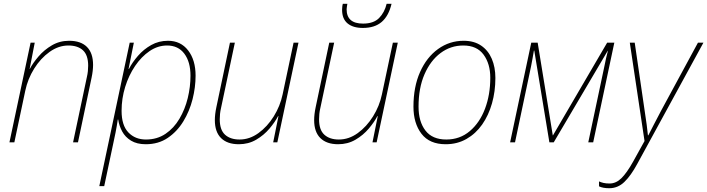

<svg xmlns="http://www.w3.org/2000/svg" viewBox="-20 -754 3746 1017"><path d="M30 0 142 -528H164L137 -389H138Q154 -420 184 -455Q214 -490 255 -514Q296 -538 346 -538Q408 -538 440.5 -505.5Q473 -473 473 -410Q473 -380 465 -342L393 0H367L440 -345Q444 -362 445.5 -377Q447 -392 447 -406Q447 -462 419.5 -487.5Q392 -513 342 -513Q290 -513 242.5 -479Q195 -445 161 -390.5Q127 -336 114 -274L56 0Z M506 232 667 -528H689L661 -389H663Q681 -424 711 -458.5Q741 -493 781 -515.5Q821 -538 870 -538Q937 -538 976.5 -487Q1016 -436 1016 -353Q1016 -292 1000 -228.5Q984 -165 951 -111Q918 -57 868.5 -23.5Q819 10 752 10Q705 10 674 -9Q643 -28 627 -58Q611 -88 606 -121H604Q599 -87 592 -51.5Q585 -16 578 15L532 232ZM753 -15Q812 -15 856.5 -45Q901 -75 930.5 -125Q960 -175 974.5 -234.5Q989 -294 989 -353Q989 -426 956.5 -469.5Q924 -513 865 -513Q816 -513 772.5 -483.5Q729 -454 695.5 -404.5Q662 -355 643 -293.5Q624 -232 624 -167Q624 -90 660 -52.5Q696 -15 753 -15Z M1245 10Q1184 10 1151 -22.5Q1118 -55 1118 -118Q1118 -148 1126 -186L1198 -528H1224L1151 -183Q1147 -166 1145.5 -151Q1144 -136 1144 -122Q1144 -66 1172 -40.5Q1200 -15 1249 -15Q1302 -15 1349 -49Q1396 -83 1430 -137.5Q1464 -192 1477 -254L1535 -528H1561L1449 0H1427L1455 -139H1453Q1437 -108 1407.5 -73Q1378 -38 1337 -14Q1296 10 1245 10Z M1771 10Q1710 10 1677 -22.5Q1644 -55 1644 -118Q1644 -148 1652 -186L1724 -528H1750L1677 -183Q1673 -166 1671.5 -151Q1670 -136 1670 -122Q1670 -66 1698 -40.5Q1726 -15 1775 -15Q1828 -15 1875 -49Q1922 -83 1956 -137.5Q1990 -192 2003 -254L2061 -528H2087L1975 0H1953L1981 -139H1979Q1963 -108 1933.5 -73Q1904 -38 1863 -14Q1822 10 1771 10ZM1902 -606Q1850 -606 1821 -630Q1792 -654 1792 -702Q1792 -709 1793 -718.5Q1794 -728 1796 -734H1820Q1819 -726 1817.5 -719Q1816 -712 1816 -705Q1816 -629 1903 -629Q1959 -629 1988 -658.5Q2017 -688 2028 -734H2054Q2039 -670 2002 -638Q1965 -606 1902 -606Z M2341 10Q2255 10 2212.5 -45.5Q2170 -101 2170 -189Q2170 -294 2205 -372.5Q2240 -451 2300.5 -494.5Q2361 -538 2436 -538Q2491 -538 2528.5 -512.5Q2566 -487 2585 -442.5Q2604 -398 2604 -341Q2604 -270 2586 -206.5Q2568 -143 2534 -94.5Q2500 -46 2451 -18Q2402 10 2341 10ZM2344 -15Q2416 -15 2468.5 -59.5Q2521 -104 2549 -178Q2577 -252 2577 -342Q2577 -416 2541.5 -464.5Q2506 -513 2434 -513Q2367 -513 2313.5 -473Q2260 -433 2228.5 -360.5Q2197 -288 2197 -189Q2197 -110 2233.5 -62.5Q2270 -15 2344 -15Z M2682 0 2794 -528H2828L2908 -37H2909L3196 -528H3234L3122 0H3096L3182 -406Q3186 -427 3190 -444.5Q3194 -462 3200 -485H3199L2913 0H2890L2810 -486H2808Q2804 -464 2801 -445.5Q2798 -427 2793 -403L2708 0Z M3207 243Q3173 243 3153 233V207Q3164 212 3177 215Q3190 218 3209 218Q3243 218 3271.5 190Q3300 162 3333 103L3394 -7L3316 -528H3342L3394 -172Q3401 -126 3405.5 -93Q3410 -60 3412 -37H3414Q3425 -59 3442 -91.5Q3459 -124 3482 -168L3677 -528H3706L3355 115Q3322 176 3287.5 209.5Q3253 243 3207 243Z"/></svg>

Font: Noto Sans Disp Thin
Style: Italic
Weight: 100
Italic angle: -12°
Designer: Monotype Design Team
Foundry: Monotype Imaging Inc.
Version: Version 2.000;GOOG;noto-source:20170915:90ef993387c0